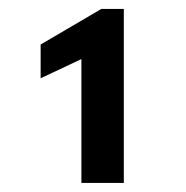

<svg xmlns="http://www.w3.org/2000/svg" viewBox="-20 -739 416 430"><path d="M162.3 -606.7 71 -563.7V-639.3L207 -719H257.3V-329.3H162.3Z"/></svg>

Font: FreesentationVF
Style: Regular
Weight: 400
Designer: glyphs from Roboto by Christian Robertson / Hangul glyphs from Noto Sans CJK(Source Han Sans) by Jang Soo-young and Kang
Foundry: PT&
Version: Version 2.001;Glyphs 3.3.1 (3343)